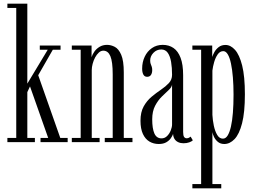

<svg xmlns="http://www.w3.org/2000/svg" viewBox="-20 -770 1371 1040"><path d="M20 0V-23H68V-727H20V-750H128V-317L238.5 -500.5H195.5V-523.5H308V-500.5H266L187 -362.5L306.5 -23H346.5V0H199.5V-23H241L142.5 -302L128 -271V-23H169V0Z M369 0V-23H417V-500.5H369V-523.5H476V-460Q480 -474.5 491 -490.2Q502 -506 519.5 -516.5Q537 -527 560 -527Q581 -527 601.8 -516.2Q622.5 -505.5 636.5 -473.5Q650.5 -441.5 650.5 -377.5V-23H697.5V0H547.5V-23H590.5V-367Q590.5 -435.5 578 -465.5Q565.5 -495.5 539.5 -495.5Q526.5 -495.5 515.2 -485.2Q504 -475 495.2 -458.8Q486.5 -442.5 481.8 -424.2Q477 -406 477 -390V-23H519.5V0Z M840 10Q812 10 789.5 -3.2Q767 -16.5 754 -44.5Q741 -72.5 741 -116Q741 -162.5 758.2 -193.5Q775.5 -224.5 801 -245.8Q826.5 -267 852 -284.2Q877.5 -301.5 894.8 -320Q912 -338.5 912 -365Q912 -403.5 906.8 -434.5Q901.5 -465.5 888.8 -483.8Q876 -502 853.5 -502Q828.5 -502 811 -483.8Q793.5 -465.5 793.5 -442.5Q793.5 -431.5 796.2 -424Q799 -416.5 801.8 -409Q804.5 -401.5 804.5 -390.5Q804.5 -374.5 797.8 -364.2Q791 -354 777 -354Q763 -354 756.5 -366Q750 -378 750 -398.5Q750 -433.5 763.8 -462.8Q777.5 -492 802.8 -509.5Q828 -527 861.5 -527Q895 -527 919.8 -510Q944.5 -493 958.2 -456.8Q972 -420.5 972 -362.5V-55Q972 -35.5 977.2 -28.2Q982.5 -21 991 -21Q998 -21 1003.8 -24Q1009.5 -27 1012.5 -30L1024.5 -10Q1019 -4 1005.2 1Q991.5 6 974 6Q958 6 945.5 0.2Q933 -5.5 925.8 -16.5Q918.5 -27.5 917.5 -44.5Q914.5 -34.5 905.5 -21.5Q896.5 -8.5 880.5 0.8Q864.5 10 840 10ZM855 -20.5Q872.5 -20.5 885.2 -33.2Q898 -46 905 -63.8Q912 -81.5 912 -96V-312Q910.5 -298 894.2 -282.8Q878 -267.5 857 -247.2Q836 -227 820.2 -197Q804.5 -167 804.5 -123.5Q804.5 -74 816.2 -47.2Q828 -20.5 855 -20.5Z M1022 250V227H1069.5V-500.5H1022V-523.5H1129.5V-461.5Q1133 -472.5 1141.2 -487.8Q1149.5 -503 1164.5 -514.8Q1179.5 -526.5 1201.5 -526.5Q1229 -526.5 1253 -500Q1277 -473.5 1291.8 -414.8Q1306.5 -356 1306.5 -259Q1306.5 -161 1291.2 -102Q1276 -43 1250.5 -16.5Q1225 10 1195 10Q1174 10 1160.2 -1.5Q1146.5 -13 1139.2 -28.2Q1132 -43.5 1130.5 -54.5V227H1178.5V250ZM1187.5 -19Q1202.5 -19 1213 -35.8Q1223.5 -52.5 1230.8 -83.8Q1238 -115 1241.5 -159Q1245 -203 1245 -257Q1245 -307.5 1241.5 -350.5Q1238 -393.5 1231.2 -425.5Q1224.5 -457.5 1214 -475.2Q1203.5 -493 1189.5 -493Q1171.5 -493 1159.2 -475.5Q1147 -458 1140 -433.5Q1133 -409 1130.5 -387.5V-148Q1132 -119 1138.2 -89.2Q1144.5 -59.5 1156.5 -39.2Q1168.5 -19 1187.5 -19Z"/></svg>

Font: Imbue 48pt Light
Style: Regular
Weight: 300
Designer: Tyler Finck
Foundry: Etcetera Type Company
Version: Version 1.102